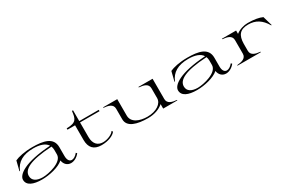

<svg xmlns="http://www.w3.org/2000/svg" viewBox="115 -1881 4579 3082"><g transform="rotate(-30 2404.5 -340.5)"><path d="M338 15C476 15 658 -26 744 -104C754 -31 805 19 874 19C928 19 989 -10 1036 -70L1019 -87C981 -40 941 -19 909 -19C866 -19 836 -58 836 -134V-296C836 -481 663 -515 459 -515C310 -515 194 -487 132 -458L88 -282H98C152 -419 269 -490 462 -490C582 -490 677 -460 719 -392C236 -362 68 -230 68 -134C68 -30 177 15 338 15ZM367 -11C255 -11 180 -53 180 -141C180 -256 315 -345 731 -368C739 -347 744 -323 744 -296V-215C744 -71 470 -11 367 -11Z M1089 -475H1230V-204C1230 -64 1296 15 1442 15C1568 15 1669 -29 1707 -83L1691 -104C1665 -58 1571 -14 1485 -14C1385 -14 1322 -80 1322 -204V-475H1683V-500H1322V-700H1302C1286 -567 1274 -500 1089 -500Z M2306 12C2422 12 2521 -24 2589 -83V0H2851V-10C2767 -16 2681 -37 2681 -124V-500H2419V-490C2503 -483 2589 -464 2589 -376V-194C2589 -94 2475 -13 2307 -13C2165 -13 2026 -66 2026 -195V-500H1764V-490C1848 -483 1934 -463 1934 -376V-180C1934 -37 2097 12 2306 12Z M3211 15C3349 15 3531 -26 3617 -104C3627 -31 3678 19 3747 19C3801 19 3862 -10 3909 -70L3892 -87C3854 -40 3814 -19 3782 -19C3739 -19 3709 -58 3709 -134V-296C3709 -481 3536 -515 3332 -515C3183 -515 3067 -487 3005 -458L2961 -282H2971C3025 -419 3142 -490 3335 -490C3455 -490 3550 -460 3592 -392C3109 -362 2941 -230 2941 -134C2941 -30 3050 15 3211 15ZM3240 -11C3128 -11 3053 -53 3053 -141C3053 -256 3188 -345 3604 -368C3612 -347 3617 -323 3617 -296V-215C3617 -71 3343 -11 3240 -11Z M4229 -124V-254C4231 -412 4292 -487 4444 -487C4580 -487 4679 -427 4758 -291H4768L4717 -467C4657 -495 4568 -512 4448 -512C4380 -512 4290 -487 4229 -438V-500H3967V-490C4051 -483 4137 -463 4137 -376V-124C4137 -37 4051 -17 3967 -10V0H4399V-10C4315 -17 4229 -37 4229 -124Z"/></g></svg>

Font: Sprat Extended
Style: Regular
Weight: 400
Width: 9
Designer: Ethan Nakache
Foundry: Collletttivo
Version: Version 2.000;Glyphs 3.2 (3217)